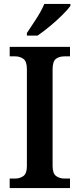

<svg xmlns="http://www.w3.org/2000/svg" viewBox="-20 -951 402 971"><path d="M29 0V-48H57Q80 -48 98 -60.5Q116 -73 116 -111V-601Q116 -641 98 -653.5Q80 -666 57 -666H29V-714H334V-666H306Q280 -666 263 -653.5Q246 -641 246 -600V-112Q246 -74 263.5 -61Q281 -48 306 -48H334V0ZM116 -784Q137 -815 163.5 -856Q190 -897 204 -931H336V-921Q324 -904 295.5 -875.5Q267 -847 232.5 -818.5Q198 -790 170 -771H116Z"/></svg>

Font: Noto Serif Hebrew SemiCondensed SemiBold
Style: Regular
Weight: 600
Width: 4
Designer: Monotype Design Team
Foundry: Monotype Imaging Inc.
Version: Version 2.004; ttfautohint (v1.8.4.7-5d5b)